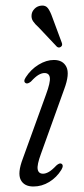

<svg xmlns="http://www.w3.org/2000/svg" viewBox="-20 -670 306 698"><path d="M136.5 -38.5Q146 -38.5 157.5 -45Q169 -51.5 185 -68.5Q196.5 -78.5 203 -75Q213 -69.5 203 -52.5Q186 -25 159 -8.5Q132 8 101.5 8Q67.5 8 55.2 -16.5Q43 -41 63 -93.5L147.5 -327Q163.5 -370.5 161.2 -387.5Q159 -404.5 141.5 -404.5Q132 -404.5 120.2 -397.8Q108.5 -391 92.5 -373.5Q80.5 -364 74 -367.5Q63 -373 74 -389.5Q92.5 -418 120.5 -435Q148.5 -452 176 -452Q209 -452 221.5 -426.5Q234 -401 213.5 -346L129 -111Q114 -70.5 117 -54.5Q120 -38.5 136.5 -38.5ZM170.5 -606.5 204.5 -515Q208.5 -505 201.5 -500Q194.5 -494.5 187 -500L120.5 -570.5Q107.5 -582 100.2 -592.8Q93 -603.5 95 -617.5Q96.5 -629 106 -638.5Q115.5 -648 129.5 -649.5Q146 -651.5 154.5 -639.8Q163 -628 170.5 -606.5Z"/></svg>

Font: Fraunces 72pt S050 Light
Style: Italic
Weight: 300
Italic angle: -16°
Version: Version 1.000; ttfautohint (v1.8.3)